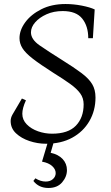

<svg xmlns="http://www.w3.org/2000/svg" viewBox="-20 -700 553 955"><path d="M209 15Q167 15 126.5 1.5Q86 -12 59.5 -37Q33 -62 33 -98Q33 -114 42 -130L89 -210L109 -201Q91 -162 91 -134Q91 -104 113 -81.5Q135 -59 169 -47Q203 -35 239 -35Q319 -35 357.5 -75Q396 -115 396 -181Q396 -212 379 -235.5Q362 -259 328.5 -283Q295 -307 245 -338Q179 -380 142.5 -408.5Q106 -437 91.5 -460.5Q77 -484 77 -510Q77 -550 105.5 -589Q134 -628 185.5 -654Q237 -680 306 -680Q346 -680 387 -672Q428 -664 451 -653L442 -510H419Q419 -570 389 -607.5Q359 -645 292 -645Q247 -645 211.5 -629Q176 -613 155 -589Q134 -565 134 -539Q134 -504 177.5 -474Q221 -444 288 -402Q349 -364 385.5 -336.5Q422 -309 438.5 -281.5Q455 -254 455 -215Q455 -150 424.5 -97.5Q394 -45 339 -15Q284 15 209 15ZM232 60Q270 68 291.5 91Q313 114 313 146Q313 179 289 207Q265 235 221 235Q173 235 146 200L156 187Q182 203 207 203Q230 203 243.5 190.5Q257 178 257 161Q257 142 239.5 126Q222 110 189 104L224 -13H253Z"/></svg>

Font: Bona Nova
Style: Italic
Weight: 400
Italic angle: -4°
Designer: Mateusz Machalski
Foundry: Capitalics
Version: Version 4.001; ttfautohint (v1.8.3)